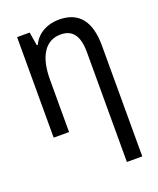

<svg xmlns="http://www.w3.org/2000/svg" viewBox="-145 -634 790 962"><g transform="rotate(-20 250.0 -153.5)"><path d="M445 -350V0V240H363V-121V-346Q363 -410 340 -442Q317 -474 269 -474Q208 -474 175 -423.5Q142 -373 142 -279V0H60V-536H127L139 -464H144Q164 -505 201.5 -526Q239 -547 286 -547Q445 -547 445 -350Z"/></g></svg>

Font: Noto Sans Mono UI Cond
Style: Regular
Weight: 400
Width: 3
Monospace: yes
Designer: Monotype Design team
Foundry: Monotype Imaging Inc.
Version: Version 1.000